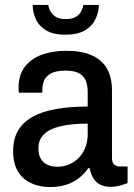

<svg xmlns="http://www.w3.org/2000/svg" viewBox="-20 -743 539 775"><path d="M182 12Q156 12 129.5 5Q103 -2 81 -18.5Q59 -35 46 -63Q33 -91 33 -133Q33 -182 53 -216Q73 -250 111.5 -271.5Q150 -293 206.5 -303Q263 -313 334 -313V-373Q334 -399 326 -418Q318 -437 298.5 -447.5Q279 -458 244 -458Q207 -458 186.5 -447Q166 -436 158.5 -419Q151 -402 151 -381V-369H56Q55 -374 55 -379Q55 -384 55 -390Q55 -440 80 -473Q105 -506 148.5 -522Q192 -538 248 -538Q308 -538 349 -520.5Q390 -503 411 -467.5Q432 -432 432 -377V-105Q432 -87 441 -79Q450 -71 462 -71H495V-4Q482 1 464.5 6Q447 11 425 11Q400 11 383 1.5Q366 -8 356 -25Q346 -42 342 -64H336Q321 -42 299 -24.5Q277 -7 248 2.5Q219 12 182 12ZM212 -70Q237 -70 259 -79.5Q281 -89 297.5 -105.5Q314 -122 324 -146.5Q334 -171 334 -201V-244Q269 -244 224.5 -233.5Q180 -223 157.5 -201Q135 -179 135 -144Q135 -120 144 -103.5Q153 -87 170 -78.5Q187 -70 212 -70ZM244 -603Q194 -603 165 -621Q136 -639 124 -667Q112 -695 112 -723H175Q176 -712 183 -698.5Q190 -685 204.5 -675.5Q219 -666 245 -666Q272 -666 287 -675.5Q302 -685 308.5 -698.5Q315 -712 316 -723H379Q379 -695 366 -667Q353 -639 324 -621Q295 -603 244 -603Z"/></svg>

Font: Archivo SemiCondensed Medium
Style: Regular
Weight: 500
Width: 4
Designer: Hector Gatti
Foundry: Omnibus-Type
Version: Version 2.001